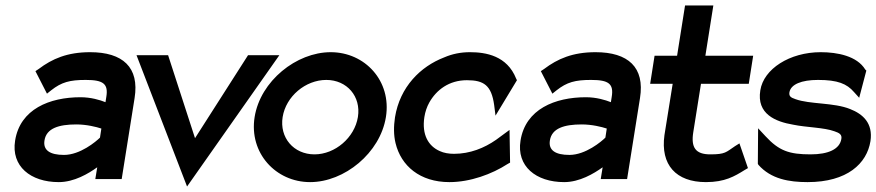

<svg xmlns="http://www.w3.org/2000/svg" viewBox="-20 -652 3191 699"><path d="M194 11C250 11 302 -20 334 -43L327 0H423L470 -295C488 -407 427 -462 308 -462C225 -462 170 -438 121 -401L109 -393L151 -311L166 -323C204 -353 234 -361 292 -361C356 -361 375 -347 367 -299L364 -280C344 -288 311 -298 273 -298C161 -298 53 -255 35 -140C20 -47 91 11 194 11ZM258 -199C295 -199 331 -190 349 -184L344 -151C330 -137 272 -88 213 -88C162 -88 136 -105 142 -141C149 -185 194 -199 258 -199Z M661 27 997 -451H883L690 -149L592 -451H477Z M1109 11C1234 11 1364 -95 1385 -226C1406 -357 1309 -462 1184 -462C1059 -462 928 -357 907 -226C886 -95 984 11 1109 11ZM1168 -361C1243 -361 1295 -301 1283 -226C1271 -151 1200 -90 1125 -90C1049 -90 997 -151 1009 -226C1021 -301 1092 -361 1168 -361Z M1420 -131C1440 -48 1509 11 1616 11C1692 11 1771 -18 1828 -55L1837 -60L1835 -179L1786 -143C1743 -113 1691 -92 1633 -92C1614 -92 1596 -95 1581 -102C1540 -120 1515 -161 1525 -226C1528 -245 1534 -263 1543 -279C1569 -325 1615 -360 1680 -360C1742 -360 1769 -341 1779 -270L1784 -231L1862 -360L1859 -366C1826 -449 1749 -462 1691 -462C1658 -462 1627 -456 1597 -443C1511 -410 1436 -336 1418 -225C1413 -192 1413 -160 1420 -131Z M2034 11C2090 11 2142 -20 2174 -43L2167 0H2263L2310 -295C2328 -407 2267 -462 2148 -462C2065 -462 2010 -438 1961 -401L1949 -393L1991 -311L2006 -323C2044 -353 2074 -361 2132 -361C2196 -361 2215 -347 2207 -299L2204 -280C2184 -288 2151 -298 2113 -298C2001 -298 1893 -255 1875 -140C1860 -47 1931 11 2034 11ZM2098 -199C2135 -199 2171 -190 2189 -184L2184 -151C2170 -137 2112 -88 2053 -88C2002 -88 1976 -105 1982 -141C1989 -185 2034 -199 2098 -199Z M2429 -347 2399 -160C2384 -52 2441 11 2550 11C2619 11 2654 -10 2691 -33L2703 -40L2672 -130L2656 -120C2623 -98 2621 -90 2566 -90C2512 -90 2495 -115 2504 -171L2532 -347H2706L2722 -449H2548L2577 -632H2474L2445 -449H2363L2347 -347Z M2868 -198C2916 -188 2980 -188 3018 -174C3036 -168 3046 -162 3043 -146C3037 -109 2996 -90 2931 -90C2853 -90 2816 -103 2767 -156L2740 -185L2739 -56L2741 -52C2787 0 2853 11 2920 11C3065 11 3136 -57 3149 -138C3159 -204 3121 -237 3075 -255C3016 -279 2928 -272 2876 -291C2858 -297 2852 -302 2854 -316C2859 -345 2898 -361 2958 -361C3030 -361 3063 -347 3089 -317L3108 -296L3134 -395L3130 -399C3100 -448 3029 -462 2968 -462C2855 -462 2760 -401 2748 -323C2734 -237 2803 -209 2868 -198Z"/></svg>

Font: Charger Pro
Style: BlkNarObl
Weight: 900
Designer: Jasper
Foundry: Cannot Into Space Fonts
Version: Version 1.09